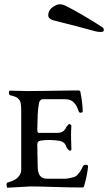

<svg xmlns="http://www.w3.org/2000/svg" viewBox="-20 -873 505 896"><path d="M425 -727Q350 -748 237 -776Q205 -783 205 -802Q206 -832 240 -848Q262 -860 292 -843Q358 -810 456 -747Q464 -742 464.5 -734.5Q465 -727 459 -725Q447 -722 425 -727ZM257 -216Q209 -223 171 -217Q154 -215 154 -200Q154 -168 156 -90Q158 -39 199 -39H287Q292 -39 310.5 -43Q329 -47 335 -51Q353 -66 367 -97Q370 -104 382 -104Q391 -104 391 -96Q387 -56 374 -10Q372 2 365 2Q314 2 233.5 -0.5Q153 -3 122 -3L15 3Q13 3 11.5 -3Q10 -9 11 -15Q12 -21 15 -21Q47 -30 60 -42Q79 -59 79 -79V-357Q79 -398 70 -407Q67 -410 65 -412.5Q63 -415 60.5 -416.5Q58 -418 56.5 -419Q55 -420 51 -421.5Q47 -423 45 -423.5Q43 -424 37 -426Q31 -428 27 -429Q22 -430 21.5 -440Q21 -450 27 -450Q41 -450 66.5 -449Q92 -448 108 -448Q147 -448 203 -449Q259 -450 297.5 -450.5Q336 -451 343 -451Q354 -451 355 -445Q366 -388 366 -353Q366 -347 355 -347Q350 -347 347 -354Q338 -381 327 -392Q312 -410 285 -410H179Q173 -410 168 -404.5Q163 -399 162 -392Q157 -364 156 -339Q154 -273 154 -268Q154 -253 161 -253H248Q267 -253 278 -263Q287 -272 290 -281Q299 -294 304 -294Q307 -294 310.5 -290.5Q314 -287 313 -283Q310 -243 313 -182Q315 -170 307 -170Q298 -170 289 -189Q283 -211 257 -216Z"/></svg>

Font: EB Garamond 12 All SC
Style: AllSC
Weight: 400
Version: Version 0.016 ; ttfautohint (v0.97) -l 8 -r 50 -G 200 -x 0 -